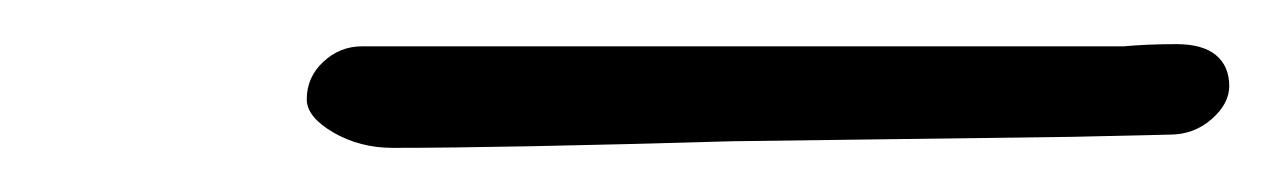

<svg xmlns="http://www.w3.org/2000/svg" viewBox="-20 -21 577 87"><path d="M119 24Q119 14 126.5 7Q134 0 144 0H465H489Q500 -1 513 -1Q525 -1 531 4Q537 9 537 18Q537 26 529 33Q521 40 510 40L466 41L312 43Q208 46 158 46Q143 46 131 39Q119 32 119 24Z"/></svg>

Font: Amatic SC
Style: Bold
Weight: 700
Designer: Multiple Designers
Foundry: Vernon Adams
Version: Version 2.505